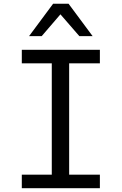

<svg xmlns="http://www.w3.org/2000/svg" viewBox="-20 -990 640 1010"><path d="M94.7 0ZM94.7 -656.7V-728H505.4V-656.7H343.8V-71.3H505.4V0H94.7V-71.3H252.4V-656.7ZM340.8 -970.2 467.3 -799.8H397.5L297.9 -914.6L199.2 -799.8H132.8L259.3 -970.2Z"/></svg>

Font: Oxygen Mono
Style: Regular
Weight: 400
Designer: Vernon Adams
Foundry: Vernon Adams
Version: Version 0.201; ttfautohint (v0.8) -r 50 -G 200 -x